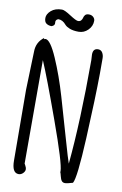

<svg xmlns="http://www.w3.org/2000/svg" viewBox="-91 -865 586 920"><g transform="rotate(10 202.0 -405.0)"><path d="M31.2 0ZM295.4 -787.1Q295.4 -761.2 276.1 -741.9Q256.8 -722.7 230.7 -722.7Q204.6 -722.7 187 -729.5Q170.4 -736.3 163.6 -744.1Q146 -765.6 124.5 -765.1Q110.4 -759.8 112.8 -746.1Q115.2 -732.4 98.6 -726.6Q83.5 -726.6 73 -733.9Q62.5 -741.2 62.5 -760.3Q62.5 -779.3 82 -796.4Q101.6 -813.5 134.8 -813.5Q147 -813.5 178.2 -793.2Q209.5 -772.9 219.2 -772.9Q229 -772.9 234.1 -779.3Q239.3 -785.6 240.7 -793Q242.2 -800.3 247.6 -806.6Q252.9 -813 265.9 -813Q278.8 -813 287.1 -805.2Q295.4 -797.4 295.4 -787.1ZM31.2 -404.8 37.1 -591.3Q37.1 -637.7 73.7 -665V-658.7Q77.6 -661.1 81.1 -661.1Q104.5 -661.1 139.6 -580.3Q174.8 -499.5 203.1 -402.8Q231.4 -306.2 259.5 -207.8Q287.6 -109.4 294.4 -92.3Q314.5 -301.8 314.5 -599.6L313 -626.5Q313 -656.2 337.9 -656.2Q352.1 -656.2 359.1 -644.5Q366.2 -632.8 366.2 -617.2V-541.5Q365.2 -423.8 355.7 -227.3Q346.2 -30.8 330.1 -5.4Q302.7 2.9 292.2 2.9Q281.7 2.9 276.1 -4.2Q270.5 -11.2 267.1 -25.9Q263.7 -40.5 261.2 -45.4L261.7 -49.8Q261.7 -86.9 189.9 -285.6Q118.2 -484.4 85.9 -559.1V-55.7Q86.9 -53.7 89.8 -48.8Q96.2 -38.1 96.2 -28.8Q96.2 -19.5 87.2 -10.3Q78.1 -1 65.9 -1Q33.2 -1 33.2 -62Z"/></g></svg>

Font: Amatic
Style: Bold
Weight: 700
Width: 3
Version: Version 2.000; ttfautohint (v0.92-dirty) -l 8 -r 50 -G 50 -x